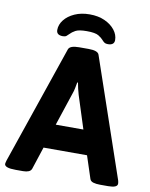

<svg xmlns="http://www.w3.org/2000/svg" viewBox="-96 -955 804 1026"><g transform="rotate(10 306.5 -441.5)"><path d="M307 -885Q354 -885 389 -869Q424 -853 444 -827.5Q464 -802 464 -773Q464 -745 429 -745Q417 -745 410.5 -749.5Q404 -754 398 -761Q389 -772 371 -783Q353 -794 307 -794Q264 -794 246 -784Q228 -774 218 -763Q211 -756 204.5 -750.5Q198 -745 185 -745Q150 -745 150 -773Q150 -802 170 -827.5Q190 -853 225.5 -869Q261 -885 307 -885ZM61 2Q0 2 0 -20Q0 -24 1.5 -28.5Q3 -33 4 -38L224 -681Q232 -702 281 -702H333Q383 -702 390 -681L610 -38Q613 -28 613 -20Q613 2 563 2H519Q497 2 482 -2.5Q467 -7 463 -19L423 -141H187L147 -19Q143 -8 131 -3Q119 2 101 2ZM230 -273H380L323 -451Q318 -467 314.5 -483Q311 -499 308 -515H304Q301 -499 298 -483Q295 -467 289 -451Z"/></g></svg>

Font: Asap
Style: Bold
Weight: 700
Designer: Pablo Cosgaya
Foundry: Omnibus-Type
Version: Version 3.001; ttfautohint (v1.8.3)